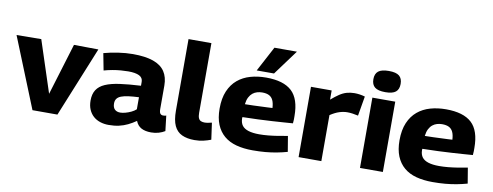

<svg xmlns="http://www.w3.org/2000/svg" viewBox="-65 -1121 3755 1463"><g transform="rotate(10 1812.5 -389.5)"><path d="M226 0 7 -543 198 -545 329 -145 451 -545 640 -543 419 0Z M649 -150Q649 -200 670 -232.5Q691 -265 734.5 -284Q778 -303 846 -312.5Q914 -322 1008 -327V-357Q1008 -389 979 -403.5Q950 -418 894 -418Q869 -418 837 -415.5Q805 -413 772 -407Q739 -401 707 -392L682 -522Q733 -536 792.5 -545Q852 -554 906 -554Q1003 -554 1064 -532.5Q1125 -511 1154 -467.5Q1183 -424 1183 -359V-180Q1183 -152 1191 -142.5Q1199 -133 1212 -133Q1217 -133 1224 -133.5Q1231 -134 1237 -137L1251 -19Q1230 -6 1203 2Q1176 10 1145 10Q1099 10 1069 -6Q1039 -22 1025 -58Q995 -37 963 -21.5Q931 -6 895.5 2Q860 10 816 10Q781 10 750.5 0Q720 -10 697.5 -30Q675 -50 662 -80Q649 -110 649 -150ZM829 -159Q829 -128 844.5 -113Q860 -98 887 -98Q904 -98 926.5 -104Q949 -110 971 -120.5Q993 -131 1008 -145V-238Q962 -236 928 -231.5Q894 -227 872 -218.5Q850 -210 839.5 -195.5Q829 -181 829 -159Z M1480 -740V-201Q1480 -174 1486.5 -159.5Q1493 -145 1505.5 -140Q1518 -135 1533 -135Q1545 -135 1559 -137.5Q1573 -140 1589 -144L1607 -15Q1581 -5 1549.5 2.5Q1518 10 1480 10Q1423 10 1383 -8.5Q1343 -27 1323 -70Q1303 -113 1303 -187V-740Z M1931 10Q1860 10 1804 -5Q1748 -20 1709 -53Q1670 -86 1649 -137Q1628 -188 1628 -260Q1628 -340 1652 -396Q1676 -452 1718 -487Q1760 -522 1816 -538Q1872 -554 1937 -554Q2072 -554 2136 -494.5Q2200 -435 2200 -302Q2200 -292 2200 -276Q2200 -260 2198 -246Q2170 -244 2129.5 -241Q2089 -238 2039 -235Q1989 -232 1931.5 -229.5Q1874 -227 1811 -226Q1810 -223 1810 -220Q1810 -217 1810 -213Q1811 -181 1826.5 -160.5Q1842 -140 1875 -129.5Q1908 -119 1959 -119Q1992 -119 2028.5 -122.5Q2065 -126 2102.5 -132Q2140 -138 2177 -145L2197 -25Q2158 -14 2116 -6Q2074 2 2028.5 6Q1983 10 1931 10ZM1812 -326Q1845 -326 1877 -327.5Q1909 -329 1937.5 -330Q1966 -331 1988 -332Q2010 -333 2024 -334Q2022 -371 2011.5 -393.5Q2001 -416 1980.5 -426.5Q1960 -437 1927 -437Q1907 -437 1888 -431.5Q1869 -426 1853.5 -413.5Q1838 -401 1827 -380Q1816 -359 1812 -326ZM1856 -595 1959 -789H2133L1990 -595Z M2445 -544V-473Q2479 -502 2506 -520Q2533 -538 2561 -546Q2589 -554 2621 -554Q2640 -554 2661 -551Q2682 -548 2702 -542L2676 -390Q2654 -395 2633 -398Q2612 -401 2593 -401Q2563 -401 2531 -391Q2499 -381 2461 -356V0H2285V-544Z M2849 -602Q2793 -602 2768 -622Q2743 -642 2743 -684Q2743 -726 2768 -746Q2793 -766 2849 -766Q2905 -766 2929.5 -746Q2954 -726 2954 -684Q2954 -642 2929.5 -622Q2905 -602 2849 -602ZM2760 0V-544H2937V0Z M3323 10Q3252 10 3196 -5Q3140 -20 3101 -53Q3062 -86 3041 -137Q3020 -188 3020 -260Q3020 -340 3044 -396Q3068 -452 3110 -487Q3152 -522 3208 -538Q3264 -554 3329 -554Q3464 -554 3528 -494.5Q3592 -435 3592 -302Q3592 -292 3592 -276Q3592 -260 3590 -246Q3562 -244 3521.5 -241Q3481 -238 3431 -235Q3381 -232 3323.5 -229.5Q3266 -227 3203 -226Q3202 -223 3202 -220Q3202 -217 3202 -213Q3203 -181 3218.5 -160.5Q3234 -140 3267 -129.5Q3300 -119 3351 -119Q3384 -119 3420.5 -122.5Q3457 -126 3494.5 -132Q3532 -138 3569 -145L3589 -25Q3550 -14 3508 -6Q3466 2 3420.5 6Q3375 10 3323 10ZM3204 -326Q3237 -326 3269 -327.5Q3301 -329 3329.5 -330Q3358 -331 3380 -332Q3402 -333 3416 -334Q3414 -371 3403.5 -393.5Q3393 -416 3372.5 -426.5Q3352 -437 3319 -437Q3299 -437 3280 -431.5Q3261 -426 3245.5 -413.5Q3230 -401 3219 -380Q3208 -359 3204 -326Z"/></g></svg>

Font: Georama SemiExpanded
Style: Bold
Weight: 700
Width: 6
Designer: Jean-Baptiste Levee
Foundry: Production Type
Version: Version 1.001